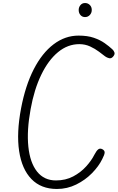

<svg xmlns="http://www.w3.org/2000/svg" viewBox="-20 -1240 778 1270"><path d="M356.5 10Q251.5 10 188 -55.5Q124.5 -121 106.5 -241Q88.5 -361 119.5 -524Q148 -674 203.2 -781.8Q258.5 -889.5 334.5 -947Q410.5 -1004.5 499.5 -1004.5Q559 -1004.5 601 -990Q643 -975.5 672.5 -954.5Q702 -933.5 723 -914Q733 -905 737 -892.8Q741 -880.5 728.5 -866Q716.5 -851.5 701.8 -855Q687 -858.5 675.5 -867Q660 -879 634.5 -898.2Q609 -917.5 576 -932.8Q543 -948 504.5 -948Q428 -948 363.8 -895Q299.5 -842 252.8 -745.2Q206 -648.5 182.5 -518Q156.5 -376.5 167.5 -270.2Q178.5 -164 225 -105.2Q271.5 -46.5 350 -46.5Q414 -46.5 464 -73Q514 -99.5 549.5 -138.8Q585 -178 604.5 -217Q618 -243 629.8 -252Q641.5 -261 657 -253Q673 -244.5 672.2 -230.5Q671.5 -216.5 656.5 -188Q633.5 -140.5 588.8 -94.8Q544 -49 484.2 -19.5Q424.5 10 356.5 10ZM542.5 -1127Q524 -1127 512.2 -1140.5Q500.5 -1154 500.5 -1174Q500.5 -1192 512 -1206Q523.5 -1220 542.5 -1220Q561 -1220 574 -1207.2Q587 -1194.5 587 -1174Q587 -1154.5 574.2 -1140.8Q561.5 -1127 542.5 -1127Z"/></svg>

Font: Edu SA Hand
Style: Regular
Weight: 400
Designer: Tina and Corey Anderson, Eben Sorkin, Mirko Velimirovic
Foundry: Google for Education
Version: Version 2.000